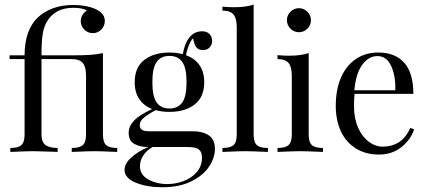

<svg xmlns="http://www.w3.org/2000/svg" viewBox="-20 -652 1832 824"><path d="M402.4 -606.5Q429.8 -589.5 429.8 -562.1Q429.8 -540.3 414.5 -525Q399.2 -509.7 378.2 -509.7Q357.3 -509.7 341.9 -525Q326.6 -540.3 326.6 -561.3Q326.6 -575.8 333.9 -587.9Q341.1 -600 353.2 -606.5Q334.7 -618.5 294.4 -618.5Q214.5 -618.5 179.8 -556.5Q167.7 -535.5 162.9 -503.6Q158.1 -471.8 158.1 -414.5H287.9Q338.7 -414.5 367.3 -416.5Q396 -418.5 421.8 -424.2V-75Q421.8 -41.9 435.5 -29.4Q449.2 -16.9 483.1 -16.9V0Q408.9 -3.2 385.5 -3.2Q362.1 -3.2 287.9 0V-16.9Q321.8 -16.9 335.5 -29.4Q349.2 -41.9 349.2 -75V-327.4Q349.2 -364.5 335.5 -381.5Q321.8 -398.4 287.9 -398.4H158.1V-75Q158.1 -41.9 175.4 -29.4Q192.7 -16.9 227.4 -16.9V0L209.7 -0.8Q139.5 -3.2 121.8 -3.2Q98.4 -3.2 24.2 0V-16.9Q58.1 -16.9 71.8 -29.4Q85.5 -41.9 85.5 -75V-398.4H21V-414.5H85.5Q85.5 -523.4 143.5 -578.2Q168.5 -601.6 206.5 -616.1Q244.4 -630.6 294.4 -630.6Q327.4 -630.6 356 -624.2Q384.7 -617.7 402.4 -606.5Z M902.4 -13.7Q902.4 25 877.4 62.9Q852.4 100.8 801.2 126.2Q750 151.6 676.6 151.6Q610.5 151.6 562.5 131.9Q514.5 112.1 514.5 77.4Q514.5 50 543.5 23.8Q572.6 -2.4 616.1 -21H612.9Q582.3 -21 557.3 -33.9Q532.3 -46.8 532.3 -82.3Q532.3 -109.7 555.2 -134.3Q578.2 -158.9 633.1 -183.9Q597.6 -197.6 577.8 -226.6Q558.1 -255.6 558.1 -299.2Q558.1 -362.9 599.2 -394.8Q640.3 -426.6 707.3 -426.6Q737.9 -426.6 764.5 -419.4Q771.8 -464.5 792.7 -491.1Q813.7 -517.7 847.6 -517.7Q867.7 -517.7 879 -506Q890.3 -494.4 890.3 -475.8Q890.3 -459.7 879.4 -448.4Q868.5 -437.1 851.6 -437.1Q831.5 -437.1 822.2 -449.6Q812.9 -462.1 808.9 -487.9Q796.8 -476.6 787.1 -448.4Q781.5 -433.1 778.2 -415.3Q815.3 -401.6 835.9 -372.6Q856.5 -343.5 856.5 -299.2Q856.5 -235.5 815.3 -203.6Q774.2 -171.8 707.3 -171.8Q673.4 -171.8 646.8 -179.8L647.6 -179Q614.5 -161.3 597.2 -146.8Q579.8 -132.3 579.8 -115.3Q579.8 -101.6 589.1 -95.2Q598.4 -88.7 618.5 -88.7H808.1Q850 -88.7 876.2 -71Q902.4 -53.2 902.4 -13.7ZM633.9 -299.2Q633.9 -237.9 652.4 -212.1Q671 -186.3 707.3 -186.3Q743.5 -186.3 762.1 -212.1Q780.6 -237.9 780.6 -299.2Q780.6 -360.5 762.1 -386.3Q743.5 -412.1 707.3 -412.1Q671 -412.1 652.4 -386.3Q633.9 -360.5 633.9 -299.2ZM846.8 24.2Q846.8 0.8 833.9 -10.1Q821 -21 785.5 -21H634.7Q609.7 -7.3 595.2 14.9Q580.6 37.1 580.6 60.5Q580.6 98.4 616.5 118.1Q652.4 137.9 698.4 137.9Q733.9 137.9 768.1 125Q802.4 112.1 824.6 86.3Q846.8 60.5 846.8 24.2Z M1068.5 -75Q1068.5 -41.9 1082.3 -29.4Q1096 -16.9 1129.8 -16.9V0Q1055.6 -3.2 1032.3 -3.2Q1008.9 -3.2 934.7 0V-16.9Q968.5 -16.9 982.3 -29.4Q996 -41.9 996 -75V-535.5Q996 -572.6 982.3 -589.5Q968.5 -606.5 934.7 -606.5V-623.4Q959.7 -621 984.7 -621Q1035.5 -621 1068.5 -632.3Z M1314.5 -565.3Q1314.5 -544.4 1299.2 -529Q1283.9 -513.7 1262.9 -513.7Q1241.9 -513.7 1226.6 -529Q1211.3 -544.4 1211.3 -565.3Q1211.3 -586.3 1226.6 -601.6Q1241.9 -616.9 1262.9 -616.9Q1283.9 -616.9 1299.2 -601.6Q1314.5 -586.3 1314.5 -565.3ZM1304.8 -75Q1304.8 -41.9 1318.5 -29.4Q1332.3 -16.9 1366.1 -16.9V0Q1291.9 -3.2 1268.5 -3.2Q1245.2 -3.2 1171 0V-16.9Q1204.8 -16.9 1218.5 -29.4Q1232.3 -41.9 1232.3 -75V-327.4Q1232.3 -364.5 1218.5 -381.5Q1204.8 -398.4 1171 -398.4V-415.3Q1196.8 -412.9 1221 -412.9Q1271.8 -412.9 1304.8 -424.2Z M1757.3 -96.8Q1742.7 -52.4 1702.8 -20.6Q1662.9 11.3 1606.5 11.3Q1549.2 11.3 1507.3 -14.9Q1465.3 -41.1 1443.1 -88.3Q1421 -135.5 1421 -197.6Q1421 -267.7 1443.5 -319.4Q1466.1 -371 1507.3 -398.8Q1548.4 -426.6 1603.2 -426.6Q1675.8 -426.6 1714.9 -382.7Q1754 -338.7 1754 -249.2H1501.6Q1499.2 -226.6 1499.2 -197.6Q1499.2 -144.4 1516.5 -104.8Q1533.9 -65.3 1562.5 -44Q1591.1 -22.6 1622.6 -22.6Q1661.3 -22.6 1691.1 -41.1Q1721 -59.7 1741.1 -103.2ZM1500.8 -264.5H1676.6Q1678.2 -327.4 1658.5 -369.4Q1638.7 -411.3 1600 -411.3Q1562.1 -411.3 1534.7 -374.2Q1507.3 -337.1 1500.8 -264.5Z"/></svg>

Font: Playfair Display
Style: Regular
Weight: 400
Designer: Claus Eggers Sørensen
Foundry: Claus Eggers Sørensen
Version: Version 1.005; ttfautohint (v1.2) -l 10 -r 42 -G 200 -x 21 -